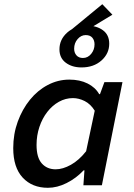

<svg xmlns="http://www.w3.org/2000/svg" viewBox="-20 -882 640 914"><path d="M353 -714 320 -741 467 -862 515 -812ZM208 12Q133 12 88 -36.5Q43 -85 43 -177Q43 -244 64.5 -303Q86 -362 122.5 -407Q159 -452 207.5 -477.5Q256 -503 310 -503Q360 -503 397 -484.5Q434 -466 452 -434H456L477 -491H563L465 0H377L382 -71H378Q342 -33 297 -10.5Q252 12 208 12ZM245 -76Q279 -76 317.5 -97.5Q356 -119 390 -162L431 -355Q411 -387 383 -401Q355 -415 327 -415Q292 -415 260.5 -397.5Q229 -380 205 -349Q181 -318 167.5 -277.5Q154 -237 154 -192Q154 -132 179 -104Q204 -76 245 -76ZM368 -561Q323 -561 293 -583.5Q263 -606 263 -647Q263 -694 300 -727Q337 -760 395 -760Q440 -760 470 -738Q500 -716 500 -674Q500 -627 463 -594Q426 -561 368 -561ZM375 -606Q398 -606 414 -625.5Q430 -645 430 -671Q430 -690 419.5 -702.5Q409 -715 388 -715Q366 -715 349.5 -696Q333 -677 333 -650Q333 -631 344 -618.5Q355 -606 375 -606Z"/></svg>

Font: Source Code Pro ExtraLight SemiBold
Style: Italic
Weight: 600
Italic angle: -11°
Monospace: yes
Version: Version 1.016;hotconv 1.0.116;makeotfexe 2.5.65601